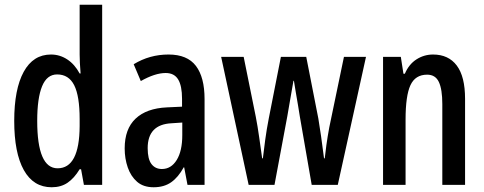

<svg xmlns="http://www.w3.org/2000/svg" viewBox="-20 -780 2043 810"><path d="M198 10Q121 10 80.5 -62.5Q40 -135 40 -270Q40 -404 80 -477Q120 -550 195 -550Q232 -550 263.5 -529.5Q295 -509 316 -470H320Q318 -495 317 -514Q316 -533 316 -550V-760H411V0H334L322 -66H316Q293 -28 265 -9Q237 10 198 10ZM223 -70Q315 -70 316 -248V-278Q316 -375 293 -420.5Q270 -466 221 -466Q178 -466 157.5 -416Q137 -366 137 -270Q137 -70 223 -70Z M691 -550Q770 -550 806.5 -502Q843 -454 843 -362V0H771L757 -74H755Q732 -32 702 -11Q672 10 628 10Q585 10 558.5 -13Q532 -36 519 -73.5Q506 -111 506 -154Q506 -236 552 -279.5Q598 -323 684 -327L748 -330V-363Q748 -418 731.5 -445Q715 -472 679 -472Q634 -472 574 -438L544 -509Q611 -550 691 -550ZM704 -260Q603 -255 603 -155Q603 -109 619 -88Q635 -67 663 -67Q702 -67 725.5 -105Q749 -143 749 -210V-263Z M1245 -288Q1242 -307 1237.5 -334.5Q1233 -362 1228 -390Q1223 -418 1220 -439H1218Q1214 -416 1209 -387.5Q1204 -359 1199.5 -332.5Q1195 -306 1192 -289L1138 0H1029L913 -540H1008L1059 -288Q1067 -247 1073.5 -200.5Q1080 -154 1086 -112H1089Q1093 -147 1099 -191Q1105 -235 1114 -281L1165 -540H1272L1323 -280Q1328 -251 1334.5 -205.5Q1341 -160 1347 -112H1350Q1352 -133 1357 -168.5Q1362 -204 1369 -242L1431 -540H1524L1405 0H1295Z M1807 -550Q1872 -550 1907 -503.5Q1942 -457 1942 -363V0H1846V-341Q1846 -403 1831.5 -434Q1817 -465 1782 -465Q1732 -465 1711.5 -420.5Q1691 -376 1691 -275V0H1596V-540H1671L1682 -469H1688Q1705 -509 1737 -529.5Q1769 -550 1807 -550Z"/></svg>

Font: Noto Sans Kannada ExtraCondensed Medium
Style: Regular
Weight: 500
Width: 2
Designer: Jelle Bosma - Monotype Design Team
Foundry: Monotype Imaging Inc.
Version: Version 2.005; ttfautohint (v1.8.4.7-5d5b)